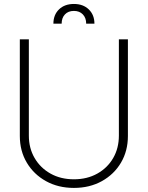

<svg xmlns="http://www.w3.org/2000/svg" viewBox="-20 -923 735 955"><path d="M571.3 -727.5H616.2V-246.6Q616.2 -172.4 581.8 -114Q547.4 -55.7 486.6 -22Q425.8 11.7 347.7 11.7Q269.5 11.7 208.7 -22Q147.9 -55.7 113.3 -114Q78.6 -172.4 78.6 -246.6V-727.5H123.5V-248.5Q123.5 -186 152.1 -137Q180.7 -87.9 231.2 -59.6Q281.7 -31.2 347.7 -31.2Q413.6 -31.2 464.1 -59.6Q514.6 -87.9 543 -137Q571.3 -186 571.3 -248.5ZM245.6 -805.2Q245.6 -849.1 273.4 -876.2Q301.3 -903.3 347.7 -903.3Q393.6 -903.3 421.6 -876.2Q449.7 -849.1 449.7 -805.2H408.7Q408.7 -834 392.1 -851.3Q375.5 -868.7 347.7 -868.7Q319.3 -868.7 303 -851.3Q286.6 -834 286.6 -805.2Z"/></svg>

Font: Inter Display Extra Light
Style: Regular
Weight: 200
Designer: Rasmus Andersson
Foundry: rsms
Version: Version 4.000;git-4fc901f